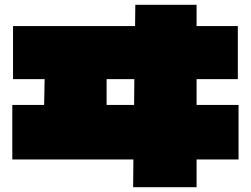

<svg xmlns="http://www.w3.org/2000/svg" viewBox="-20 -771 1040 796"><path d="M795 -336H969V-110H795V5H532L533 -110H31V-336H163L165 -443H34V-663H540L541 -751H795V-663H966V-443H795ZM422 -443V-336H536L537 -443Z"/></svg>

Font: Mantou Sans
Style: Regular
Weight: 400
Designer: Mant0u / artakana
Foundry: Mant0u / artakana
Version: Version 1.001;October 22, 2023;FontCreator 14.0.0.2901 64-bi